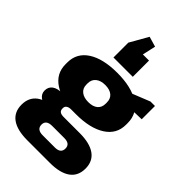

<svg xmlns="http://www.w3.org/2000/svg" viewBox="-307 -981 1279 1279"><g transform="rotate(45 332.5 -341.0)"><path d="M324 -161Q190 -161 114.5 -210Q39 -259 39 -347V-364Q39 -453 114.5 -502Q190 -551 324 -551Q457 -551 533 -502Q609 -453 609 -364V-347Q609 -259 533 -210Q457 -161 324 -161ZM217 191Q122 191 72 155.5Q22 120 22 50Q22 -18 70 -54Q118 -90 216 -90H430Q525 -90 575 -54.5Q625 -19 625 50Q625 120 575 155.5Q525 191 430 191ZM381 95Q436 95 436 50Q436 6 381 6H267Q210 6 210 50Q210 95 267 95ZM161 -55Q116 -55 90 -74.5Q64 -94 64 -125Q64 -159 89 -177.5Q114 -196 161 -196H324V-161H279Q257 -161 244.5 -152Q232 -143 233 -125Q233 -107 244 -98.5Q255 -90 279 -90H324V-55ZM324 -276Q367 -276 390.5 -295.5Q414 -315 414 -350V-362Q414 -398 390.5 -417.5Q367 -437 324 -437Q282 -437 257.5 -417Q233 -397 233 -362V-350Q233 -315 257.5 -295.5Q282 -276 324 -276ZM445 -504 615 -572H657V-447L445 -441ZM233 -605V-745L306 -873L378 -852L336 -662L261 -758H415V-605Z"/></g></svg>

Font: Pathway Extreme 28pt ExtraBold
Style: Regular
Weight: 800
Designer: Eduardo Rodriguez Tunni
Foundry: Eduardo Rodriguez Tunni
Version: Version 1.001;gftools[0.9.26]